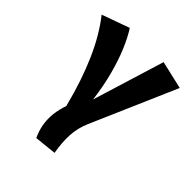

<svg xmlns="http://www.w3.org/2000/svg" viewBox="-211 -674 1022 1022"><g transform="rotate(45 300.0 -163.0)"><path d="M427 -545 585 -508.5 375 -26Q352 28 349 83.2Q346 138.5 358 207L233.5 220Q216 183 209.5 145Q203 107 207.2 67.5Q211.5 28 226 -13Q206 -92.5 182.8 -161.2Q159.5 -230 133.5 -289Q107.5 -348 77.8 -398.2Q48 -448.5 15 -490.5L171 -546.5Q199 -503 224.5 -442.2Q250 -381.5 270.2 -305.5Q290.5 -229.5 302 -139Z"/></g></svg>

Font: Fira Code Light
Style: Bold
Weight: 700
Monospace: yes
Version: Version 5.002